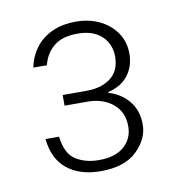

<svg xmlns="http://www.w3.org/2000/svg" viewBox="-52 -756 431 461"><g transform="rotate(-10 163.0 -525.0)"><path d="M42 -616Q47 -642 62 -662.5Q77 -683 102 -695Q127 -707 162 -707Q194 -707 219.5 -694.5Q245 -682 260 -660Q275 -638 275 -609Q275 -579 258.5 -557Q242 -535 209 -527V-525Q238 -517 257.5 -494Q277 -471 277 -436Q277 -401 247 -372Q217 -343 159 -343Q108 -343 77 -368Q46 -393 41 -442H74Q79 -400 102.5 -385Q126 -370 159 -370Q199 -370 220.5 -389Q242 -408 242 -438Q242 -473 217.5 -493Q193 -513 156 -513H100V-539H158Q195 -539 217.5 -556.5Q240 -574 240 -608Q240 -639 219 -658.5Q198 -678 161 -678Q123 -678 102.5 -661Q82 -644 75 -616Z"/></g></svg>

Font: Albert Sans ExtraLight
Style: Regular
Weight: 250
Designer: Andreas Rasmussen
Foundry: a.Foundry
Version: Version 1.025